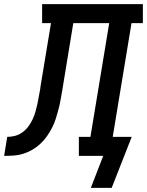

<svg xmlns="http://www.w3.org/2000/svg" viewBox="-76 -755 712 930"><path d="M465 155H364L424 0H306V-92H362L453 -643H279L226 -320Q222 -297 218 -274Q214 -251 208 -228Q202 -205 195 -182.5Q188 -160 177 -138Q166 -116 152 -96Q138 -76 120 -59Q102 -42 80.5 -29.5Q59 -17 36 -10Q13 -3 -10 -1.5Q-33 0 -56 0L-41 -92Q-22 -92 -3 -97Q16 -102 32.5 -114Q49 -126 61 -142Q73 -158 81.5 -176Q90 -194 95.5 -213Q101 -232 105 -250.5Q109 -269 112 -287.5Q115 -306 119 -325Q119 -326 119 -327Q119 -328 119 -329L120 -332Q120 -333 120 -333.5Q120 -334 120 -335L171 -643H128V-735H616V-643H561L470 -92H562Z"/></svg>

Font: Iosevka Etoile SmBdObl
Style: Regular
Weight: 600
Italic angle: -9°
Designer: Belleve Invis
Foundry: Belleve Invis
Version: Version 15.5.2; ttfautohint (v1.8.4)